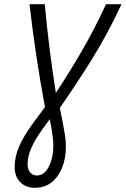

<svg xmlns="http://www.w3.org/2000/svg" viewBox="-20 -713 601 918"><path d="M146 185Q104 185 77 158Q50 131 50 85Q50 38 71 -11.5Q92 -61 138 -124L195 -201Q171 -330 153 -451Q135 -572 121 -693H194Q213 -485 247 -269Q309 -362 370.5 -468Q432 -574 487 -693H561Q494 -549 417.5 -426.5Q341 -304 266 -197L281 -122Q287 -91 291 -64Q295 -37 295 -11Q295 43 277.5 87.5Q260 132 227 158.5Q194 185 146 185ZM156 126Q192 126 213.5 83.5Q235 41 235 -18Q235 -38 232 -58Q229 -78 226 -99L218 -143L182 -94Q145 -42 128.5 -3Q112 36 112 72Q112 97 124.5 111.5Q137 126 156 126Z"/></svg>

Font: Ubuntu Sans Condensed
Style: Italic
Weight: 400
Width: 3
Italic angle: -13.5°
Designer: Dalton Maag Ltd
Foundry: Dalton Maag Ltd
Version: Version 1.006; ttfautohint (v1.8.4.7-5d5b)